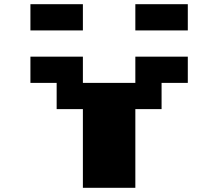

<svg xmlns="http://www.w3.org/2000/svg" viewBox="-20 -895 1040 915"><path d="M125 -875H375V-750H125ZM625 -875H875V-750H625ZM125 -625H375V-500H625V-625H875V-500H750V-375H625V0H375V-375H250V-500H125Z"/></svg>

Font: Dogica
Style: Bold
Weight: 700
Monospace: yes
Designer: Roberto Mocci
Version: Version 001.000